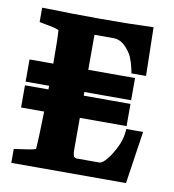

<svg xmlns="http://www.w3.org/2000/svg" viewBox="-70 -616 640 707"><g transform="rotate(10 250.0 -262.5)"><path d="M414.2 -168 412.2 -150.7C409.2 -125.9 398.3 -98.7 379.6 -69.1C369.7 -54 360.3 -42.7 351.4 -35.3C347.2 -32.2 343.2 -30.2 339.3 -29.3H252.9C249 -29.5 245.5 -31.1 242.5 -34.2C239.8 -39.2 238.4 -47 238.3 -57.6V-178.7H413.1V-261.7H238.3V-275.4H413.1V-358.4H238.3V-489.3H311.5C325.9 -489 339.3 -483.2 351.6 -471.9C364.8 -458.8 374.4 -445.6 380.5 -432.3C386.2 -418.5 390.7 -404 393.9 -388.7L397.1 -373H451.6L447.8 -554.4C325.1 -549.9 186.3 -549.9 31.3 -554.3V-500.5L81.9 -490.6C90.9 -488.6 98.4 -486.1 104.6 -483.4C106.4 -465.9 107.4 -424.3 107.4 -358.4H18.6V-275.4H106.4V-261.7H18.6V-178.7H105C103.4 -107.8 101.5 -60.8 99.4 -37.7C92.6 -35.4 84.6 -33.5 75.2 -32L18.6 -23.7V28.3H447.5L476.8 -168H454.1Z"/></g></svg>

Font: Bentham
Style: Bold
Weight: 700
Version: Version 002.001